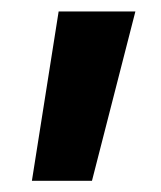

<svg xmlns="http://www.w3.org/2000/svg" viewBox="-20 -720 280 334"><path d="M35.5 -405.5 82 -700H215.5L140 -405.5Z"/></svg>

Font: Geologica Cursive SemiBold
Style: Regular
Weight: 600
Designer: Sindre Bremnes, Frode Helland
Foundry: Monokrom Skriftforlag AS
Version: Version 1.010;gftools[0.9.28]